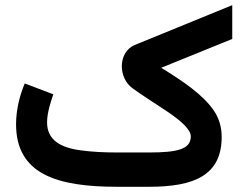

<svg xmlns="http://www.w3.org/2000/svg" viewBox="-20 -715 936 735"><path d="M550.8 0C722.2 0 828.6 -43 828.6 -190.9C828.6 -229 818.4 -263.2 797.4 -293.5C755.4 -353.5 681.6 -403.3 597.2 -455.6L869.1 -565.9V-695.3L497.6 -543.5C462.9 -529.8 446.3 -496.1 446.3 -461.4C446.3 -429.7 460.4 -397 486.3 -377.9C524.9 -349.1 579.6 -315.9 627.4 -283.2C675.3 -250 710.4 -218.3 710.4 -192.9C710.4 -143.6 659.2 -131.3 550.3 -131.3H427.2C377 -131.3 331.5 -133.8 291 -139.2C210.4 -149.4 160.2 -179.7 160.2 -246.6C160.2 -282.2 173.8 -324.2 184.1 -354L74.7 -395.5C55.7 -350.1 41.5 -295.4 41.5 -239.3C41.5 -47.9 199.2 0 427.2 0Z"/></svg>

Font: Vazirmatn
Style: Bold
Weight: 700
Designer: Saber Rastikerdar
Foundry: Saber Rastikerdar
Version: Version 33.003